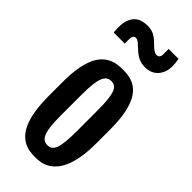

<svg xmlns="http://www.w3.org/2000/svg" viewBox="-298 -1003 1063 1063"><g transform="rotate(45 234.0 -471.0)"><path d="M234.9 7.3C247.9 7.3 261.5 6.1 275.6 3.7C289.8 1.2 303.7 -3.7 317.4 -11.2C331.1 -18.7 344.1 -29.2 356.4 -42.7C368.8 -56.2 379.7 -73.9 389.2 -95.7C398.6 -117.5 406.1 -144.2 411.6 -175.8C417.2 -207.4 419.9 -245 419.9 -288.6V-394C419.9 -438 417.2 -475.7 411.9 -507.1C406.5 -538.5 399.2 -564.8 389.9 -585.9C380.6 -607.1 369.9 -623.9 357.7 -636.5C345.5 -649 332.5 -658.4 318.8 -664.8C305.2 -671.1 291.2 -675.3 276.9 -677.2C262.5 -679.2 248.7 -680.2 235.4 -680.2C221.4 -680.2 207 -679.1 192.4 -677C177.7 -674.9 163.5 -670.5 149.7 -663.8C135.8 -657.1 122.7 -647.5 110.4 -635C98 -622.5 87.2 -605.6 77.9 -584.5C68.6 -563.3 61.3 -537.2 55.9 -506.1C50.5 -475 47.9 -437.7 47.9 -394V-288.6C47.9 -244.3 50.5 -206.2 55.7 -174.3C60.9 -142.4 68 -115.6 77.1 -93.8C86.3 -71.9 96.9 -54.4 109.1 -41C121.3 -27.7 134.4 -17.4 148.2 -10.3C162 -3.1 176.4 1.6 191.2 3.9C206 6.2 220.5 7.3 234.9 7.3ZM235.8 -87.9C224.1 -87.9 214.3 -90.7 206.3 -96.4C198.3 -102.1 191.7 -111.5 186.5 -124.5C181.3 -137.5 177.6 -154.7 175.3 -176C173 -197.3 171.9 -223.8 171.9 -255.4V-420.9C171.9 -452.5 173 -479 175.3 -500.5C177.6 -522 181.3 -539.3 186.5 -552.5C191.7 -565.7 198.3 -575.2 206.3 -581.1C214.3 -586.9 224.1 -589.8 235.8 -589.8C246.9 -589.8 256.3 -586.9 263.9 -581.1C271.6 -575.2 277.8 -565.7 282.5 -552.5C287.2 -539.3 290.6 -522 292.7 -500.5C294.8 -479 295.9 -452.5 295.9 -420.9V-255.4C295.9 -223.8 294.8 -197.3 292.7 -176C290.6 -154.7 287.2 -137.5 282.5 -124.5C277.8 -111.5 271.6 -102.1 263.9 -96.4C256.3 -90.7 246.9 -87.9 235.8 -87.9ZM314.9 -774.9C328 -774.9 340.7 -777.3 353 -782C365.4 -786.7 376.2 -793.8 385.5 -803.2C394.8 -812.7 402.3 -824.5 408 -838.6C413.7 -852.8 416.5 -869.1 416.5 -887.7C416.5 -893.9 416.1 -901.2 415.3 -909.7C414.5 -918.1 413.1 -928.1 411.1 -939.5H333.5V-897C333.5 -886.9 331.2 -879.6 326.7 -875C322.1 -870.4 316.2 -868.2 309.1 -868.2C303.9 -868.2 298.6 -869.6 293.2 -872.6C287.8 -875.5 282.5 -879.2 277.1 -883.5C271.7 -887.9 266.5 -892.7 261.5 -897.7L247.6 -911.1C234.5 -923.5 221.4 -932.9 208.3 -939.2C195.1 -945.6 178.9 -948.7 159.7 -948.7C145.3 -948.7 131.7 -946.8 118.7 -942.9C105.6 -939 94.2 -932.4 84.2 -923.1C74.3 -913.8 66.4 -901.4 60.5 -886C54.7 -870.5 51.8 -851.4 51.8 -828.6C51.8 -827 51.8 -824.3 52 -820.6L52.5 -808.8C52.7 -804.8 52.9 -800.9 53.2 -797.1C53.5 -793.4 53.7 -790.5 53.7 -788.6H140.6V-823.7C140.6 -833.5 142.4 -841.1 146 -846.7C149.6 -852.2 154.8 -855 161.6 -855C166.5 -855 170.9 -854.1 174.8 -852.3C178.7 -850.5 182.8 -847.8 187 -844.2C191.2 -840.7 196 -836.3 201.4 -831.1C206.8 -825.8 213.4 -819.8 221.2 -813C234.9 -800.6 248.9 -791.2 263.2 -784.7C277.5 -778.2 294.8 -774.9 314.9 -774.9Z"/></g></svg>

Font: Fjalla One
Style: Regular
Weight: 400
Designer: Irina Smirnova
Foundry: Irina Smirnova
Version: Version 1.001